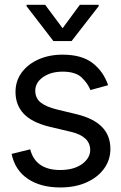

<svg xmlns="http://www.w3.org/2000/svg" viewBox="-20 -785 516 816"><path d="M439.5 -422.9 364.3 -402.3Q353.5 -430.2 327.4 -455.3Q301.3 -480.5 246.1 -480.5Q196.3 -480.5 163.1 -457.3Q129.9 -434.1 129.9 -399.4Q129.9 -368.2 152.6 -349.6Q175.3 -331.1 223.6 -319.3L304.7 -299.8Q377.4 -282.2 413.3 -245.6Q449.2 -209 449.2 -152.3Q449.2 -105.5 422.4 -68.4Q395.5 -31.2 347.7 -9.8Q299.8 11.7 236.3 11.7Q152.8 11.7 98.4 -24.9Q43.9 -61.5 29.3 -130.9L108.4 -150.4Q119.6 -106.4 151.6 -84.5Q183.6 -62.5 235.4 -62.5Q293.5 -62.5 328.4 -87.6Q363.3 -112.8 363.3 -147.5Q363.3 -205.1 282.2 -224.6L191.4 -246.1Q116.2 -264.2 81.1 -301.3Q45.9 -338.4 45.9 -394.5Q45.9 -440.9 72 -476.6Q98.1 -512.2 143.6 -532.5Q189 -552.7 246.1 -552.7Q327.6 -552.7 373.8 -516.8Q419.9 -481 439.5 -422.9ZM171.9 -764.6 246.1 -665 319.3 -764.6H399.4V-758.8L284.2 -610.4H207L92.8 -758.8V-764.6Z"/></svg>

Font: Inter Tight
Style: Regular
Weight: 400
Designer: Rasmus Andersson
Foundry: rsms
Version: Version 3.002